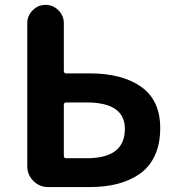

<svg xmlns="http://www.w3.org/2000/svg" viewBox="-20 -760 715 780"><path d="M175.8 0Q140.6 0 115.7 -24.9Q90.8 -49.8 90.8 -85V-666Q90.8 -696.3 112.8 -718.3Q134.8 -740.2 165 -740.2Q195.3 -740.2 217.3 -718.3Q239.3 -696.3 239.3 -666V-471.7Q239.3 -461.9 249 -461.9H344.7Q476.6 -461.9 553.7 -407.2Q630.9 -352.5 630.9 -239.3Q630.9 -175.8 609.4 -128.9Q587.9 -82 548.3 -54.2Q508.8 -26.4 458 -13.2Q407.2 0 342.8 0ZM239.3 -127Q239.3 -117.2 249 -117.2H333Q487.3 -117.2 487.3 -236.3Q487.3 -343.8 332 -343.8H249Q239.3 -343.8 239.3 -334Z"/></svg>

Font: Gen Jyuu GothicX Bold
Style: Bold
Weight: 700
Designer: Ryoko NISHIZUKA (kana &amp; ideographs); Paul D. Hunt (Latin, Greek &amp; Cyrillic); Wenlong ZHANG (bopomofo); Sandoll C
Version: Version 1.058.20140828